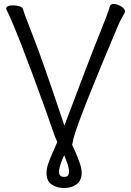

<svg xmlns="http://www.w3.org/2000/svg" viewBox="-20 -731 660 966"><path d="M343 -2Q350 13 359 32Q371 60 381 88.5Q391 117 391 137Q391 177 365.5 196Q340 215 303 215Q265 215 239.5 197Q214 179 214 139Q214 117 224 88.5Q234 60 247 32Q258 7 268 -16Q267 -17 267 -18L264 -27Q257 -40 251 -59Q236 -103 210 -176Q67 -573 12 -684Q11 -686 11 -688Q11 -704 48 -704Q64 -704 79 -699Q94 -694 96 -684Q102 -661 147.5 -546Q193 -431 304 -99Q432 -440 478 -553Q524 -666 533 -700Q536 -711 552.5 -711Q569 -711 589 -699Q609 -687 609 -673Q609 -668 597 -648Q585 -628 573 -600Q373 -127 350 -35Q346 -17 344 -6Q344 -4 343 -2ZM277 134Q277 159 303 159Q327 159 327 134Q327 114 320 94.5Q313 75 303 50Q293 70 285 94Q277 118 277 134Z"/></svg>

Font: LXGW WenKai
Style: Regular
Weight: 400
Designer: LXGW / Fontworks Inc.
Foundry: LXGW / Fontworks Inc.
Version: Version 1.520; June 14, 2025